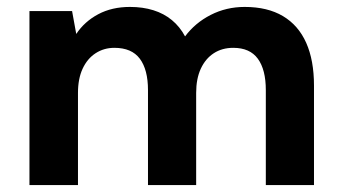

<svg xmlns="http://www.w3.org/2000/svg" viewBox="-20 -534 986 554"><path d="M65 0V-502H188L200 -436Q224 -472 263.5 -493Q303 -514 355 -514Q392 -514 422.5 -504.5Q453 -495 476 -476Q499 -457 514 -429Q543 -468 588 -491Q633 -514 686 -514Q752 -514 796.5 -487.5Q841 -461 863.5 -410.5Q886 -360 886 -287V0H747V-274Q747 -333 724 -364.5Q701 -396 653 -396Q621 -396 597 -380.5Q573 -365 559.5 -336Q546 -307 546 -266V0H407V-274Q407 -333 383.5 -364.5Q360 -396 310 -396Q280 -396 256 -380.5Q232 -365 218.5 -336Q205 -307 205 -266V0Z"/></svg>

Font: DM Sans 16pt ExtraBold
Style: Regular
Weight: 800
Version: Version 4.004;gftools[0.9.30]